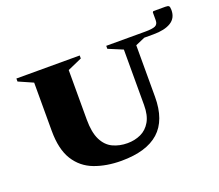

<svg xmlns="http://www.w3.org/2000/svg" viewBox="-111 -800 1102 966"><g transform="rotate(-20 440.5 -316.5)"><path d="M386 10Q306 10 242.5 -14Q179 -38 143 -95.5Q107 -153 107 -252V-510L30 -544V-560H369V-544L292 -510V-245Q292 -176 312 -136Q332 -96 367 -79.5Q402 -63 445 -63Q484 -63 516.5 -78Q549 -93 568.5 -126.5Q588 -160 588 -215V-512L511 -544V-560H720Q758 -560 773.5 -567Q789 -574 789 -596V-638L793 -643H858Q872 -643 876.5 -638.5Q881 -634 881 -617Q881 -574 847.5 -553.5Q814 -533 754 -533H705L654 -511V-235Q654 -110 587 -50Q520 10 386 10Z"/></g></svg>

Font: Spectral SC ExtraBold
Style: Regular
Weight: 800
Designer: Jean-Baptiste Levee
Foundry: Production Type
Version: Version 2.001